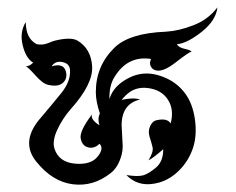

<svg xmlns="http://www.w3.org/2000/svg" viewBox="-20 -500 640 521"><path d="M310 -160 313 -103Q313 -91 310 -80Q301 -46 280 -30Q233 7 177.5 0Q122 -7 78 -62Q34 -117 92 -182Q120 -215 146 -247Q172 -279 170 -310Q169 -325 155 -330Q132 -338 120 -320Q156 -331 160 -300Q161 -288 155 -280Q142 -262 110 -270Q96 -273 76 -295.5Q56 -318 50 -320Q60 -320 70 -330Q50 -342 41.5 -377.5Q33 -413 50 -440Q50 -395 80 -380Q96 -377 110.5 -383Q125 -389 130 -390Q172 -400 190 -390Q227 -368 230 -320Q233 -272 172 -204Q150 -179 135.5 -148Q121 -117 128 -96Q140 -60 183 -56Q226 -52 244.5 -74.5Q263 -97 250 -110Q236 -96 219.5 -100Q203 -104 199 -124Q195 -144 230 -190Q225 -178 244 -164Q249 -161 250 -160Q244 -177 251 -192Q240 -225 240 -250Q240 -321 290 -370Q330 -410 430 -414Q465 -416 505 -431.5Q545 -447 570 -480Q566 -444 526.5 -413Q487 -382 460 -380Q465 -371 481 -367.5Q497 -364 500 -360Q493 -359 456.5 -330.5Q420 -302 400 -310Q392 -313 388.5 -321.5Q385 -330 390 -340Q326 -350 290 -290Q276 -267 277 -231Q285 -259 312 -278Q339 -297 367.5 -300Q396 -303 428.5 -289Q461 -275 482 -247Q503 -219 509 -175.5Q515 -132 503.5 -98Q492 -64 467.5 -39Q443 -14 413 -5Q358 11 323 -25Q355 -20 369.5 -24.5Q384 -29 403.5 -45.5Q423 -62 423 -95Q394 -70 383 -65Q397 -88 394 -100.5Q391 -113 386 -128.5Q381 -144 387.5 -158Q394 -172 406 -174Q434 -180 443 -165Q453 -202 436 -229Q419 -256 382 -261Q345 -266 320 -240Q314 -234 310 -229Q342 -236 360 -230Q310 -218 310 -160Z"/></svg>

Font: SOV_mook
Style: Book
Weight: 400
Version: Version 1.00